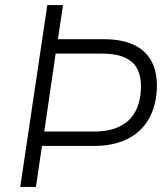

<svg xmlns="http://www.w3.org/2000/svg" viewBox="-20 -739 661 759"><path d="M60 0 167 -719H229L209 -584H391Q461 -584 508.5 -562Q556 -540 579.5 -495.5Q603 -451 600 -385Q596 -315 566 -265Q536 -215 481.5 -188.5Q427 -162 349 -162H146L122 0ZM155 -219H352Q439 -219 486 -261Q533 -303 537 -386Q540 -460 502 -493.5Q464 -527 385 -527H200Z"/></svg>

Font: Nunitoga
Style: Light Italic
Weight: 300
Italic angle: -9°
Designer: Vernon Adams
Foundry: Vernon Adams
Version: Version 1.0